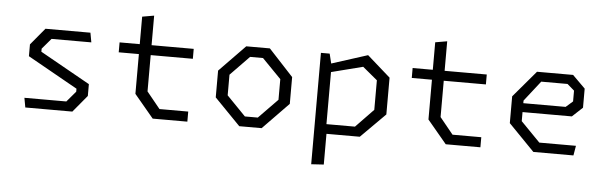

<svg xmlns="http://www.w3.org/2000/svg" viewBox="-52 -832 3823 1214"><g transform="rotate(5 1860.0 -225.0)"><path d="M121 0H419.5L508.5 -107V-182L191.5 -360V-379.5L248.5 -446.5H501L490 -507H204.5L115.5 -400V-325L433 -146.5V-127.5L376 -60.5H110Z M929.5 0H1149.5V-64H967L882 -168.5V-399H1149.5V-462H882V-649.5L807 -636.5V-462H679V-399H807V-146.5Z M1479 0H1621L1785 -168.5V-338.5L1629 -507H1479L1315 -338.5V-168.5ZM1389 -188V-319L1509 -442.5H1591L1711.5 -319V-188L1591 -64.5H1509Z M1953 200 2032.5 195V0H2244L2399 -155V-388.5L2251.5 -518.5L2023.5 -445.5L2008.5 -507H1953ZM2027 -61V-391.5L2227 -442.5L2320.5 -365V-177.5L2208 -61Z M2789.5 0H3009.5V-64H2827L2742 -168.5V-399H3009.5V-462H2742V-649.5L2667 -636.5V-462H2539V-399H2667V-146.5Z M3345.5 0H3600L3610.5 -62H3378L3255.5 -187.5V-245H3568.5L3634 -306V-427L3553.5 -507H3324.5L3181.5 -338.5V-168.5ZM3255.5 -301.5V-318L3356.5 -447H3523.5L3568 -408.5V-340L3524 -301.5Z"/></g></svg>

Font: Monaspace Krypton Light
Style: Regular
Weight: 300
Designer: Riley Cran & the Lettermatic Team
Foundry: Lettermatic
Version: Version 1.101 (Monaspace Krypton)